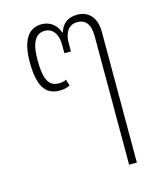

<svg xmlns="http://www.w3.org/2000/svg" viewBox="-112 -636 749 907"><g transform="rotate(-15 262.0 -182.0)"><path d="M406 192H444V-448C444 -523 402 -556 353 -556C301 -556 277 -530 265 -492H263C251 -530 220 -556 178 -556C118 -556 78 -511 78 -397C78 -288 107 -231 179 -231C197 -231 213 -233 231 -242L222 -273C211 -267 198 -265 186 -265C138 -265 116 -298 116 -399C116 -485 141 -522 184 -522C223 -522 247 -490 247 -437V-396H279V-437C279 -490 303 -522 343 -522C382 -522 406 -497 406 -437Z"/></g></svg>

Font: Noto Sans Thai SemCond ExtLt
Style: Regular
Weight: 200
Width: 4
Designer: Monotype Design Team
Foundry: Monotype Imaging Inc.
Version: Version 2.002